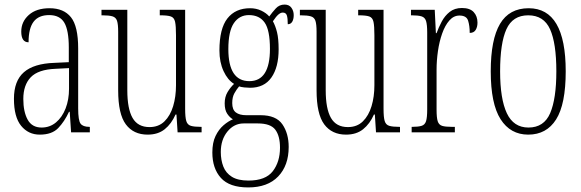

<svg xmlns="http://www.w3.org/2000/svg" viewBox="-20 -579 2541 840"><path d="M154 10Q104 10 72.5 -28.5Q41 -67 41 -147Q41 -225 84.5 -263Q128 -301 218 -304L281 -307V-371Q281 -446 261.5 -479.5Q242 -513 195 -513Q149 -513 127 -484Q105 -455 105 -394Q73 -394 73 -441Q73 -484 106 -513.5Q139 -543 197 -543Q259 -543 290.5 -503.5Q322 -464 322 -367V-105Q322 -52 332.5 -38Q343 -24 371 -24H373V0H291L285 -90H282Q262 -47 234.5 -18.5Q207 10 154 10ZM162 -21Q198 -21 225 -43.5Q252 -66 267 -104.5Q282 -143 282 -191V-281L223 -278Q147 -275 114.5 -241Q82 -207 82 -146Q82 -90 101 -55.5Q120 -21 162 -21Z M626 10Q564 10 530.5 -35Q497 -80 497 -184V-440Q497 -473 492 -488Q487 -503 472 -507.5Q457 -512 428 -512H424V-536H537V-184Q537 -103 560 -63Q583 -23 634 -23Q674 -23 699.5 -48Q725 -73 737.5 -114.5Q750 -156 750 -206V-425Q750 -465 746 -483.5Q742 -502 727.5 -507Q713 -512 682 -512H679V-536H790V-103Q790 -66 795 -49.5Q800 -33 815 -28.5Q830 -24 859 -24H862V0H757L752 -78H748Q730 -37 700.5 -13.5Q671 10 626 10Z M1066 241Q984 241 946.5 199.5Q909 158 909 88Q909 45 923 16Q937 -13 958 -31Q979 -49 999 -57Q985 -65 974 -81.5Q963 -98 963 -127Q963 -155 975.5 -176Q988 -197 1004 -212Q976 -229 958 -268Q940 -307 940 -358Q940 -454 975 -498.5Q1010 -543 1074 -543Q1101 -543 1123 -532.5Q1145 -522 1158 -507Q1171 -525 1186.5 -542Q1202 -559 1225 -559Q1245 -559 1255 -545Q1265 -531 1265 -513Q1265 -495 1258.5 -484Q1252 -473 1239 -473Q1239 -499 1235 -511.5Q1231 -524 1217 -524Q1208 -524 1198 -515.5Q1188 -507 1174 -486Q1185 -466 1192 -438Q1199 -410 1199 -363Q1199 -285 1167.5 -240Q1136 -195 1074 -195Q1063 -195 1049 -196.5Q1035 -198 1026 -201Q1015 -188 1005.5 -171Q996 -154 996 -128Q996 -99 1012 -87Q1028 -75 1057 -75H1120Q1188 -75 1215.5 -35Q1243 5 1243 64Q1243 145 1197 193Q1151 241 1066 241ZM1071 -224Q1161 -224 1161 -365Q1161 -447 1138 -480Q1115 -513 1069 -513Q1027 -513 1003 -477.5Q979 -442 979 -364Q979 -224 1071 -224ZM1067 211Q1142 211 1173.5 170Q1205 129 1205 67Q1205 16 1184.5 -11.5Q1164 -39 1108 -39H1046Q1004 -39 975 -3.5Q946 32 946 86Q946 121 957 149.5Q968 178 994.5 194.5Q1021 211 1067 211Z M1494 10Q1432 10 1398.5 -35Q1365 -80 1365 -184V-440Q1365 -473 1360 -488Q1355 -503 1340 -507.5Q1325 -512 1296 -512H1292V-536H1405V-184Q1405 -103 1428 -63Q1451 -23 1502 -23Q1542 -23 1567.5 -48Q1593 -73 1605.5 -114.5Q1618 -156 1618 -206V-425Q1618 -465 1614 -483.5Q1610 -502 1595.5 -507Q1581 -512 1550 -512H1547V-536H1658V-103Q1658 -66 1663 -49.5Q1668 -33 1683 -28.5Q1698 -24 1727 -24H1730V0H1625L1620 -78H1616Q1598 -37 1568.5 -13.5Q1539 10 1494 10Z M1781 0V-24H1783Q1810 -24 1824.5 -28.5Q1839 -33 1844 -49Q1849 -65 1849 -100V-437Q1849 -471 1844 -487Q1839 -503 1824 -507.5Q1809 -512 1781 -512H1778V-536H1882L1887 -434H1890Q1899 -459 1912.5 -484.5Q1926 -510 1947.5 -527Q1969 -544 2001 -544Q2036 -544 2052.5 -526Q2069 -508 2069 -480Q2069 -461 2061 -448Q2053 -435 2035 -435Q2035 -466 2028 -488.5Q2021 -511 1990 -511Q1965 -511 1946 -489.5Q1927 -468 1914.5 -432.5Q1902 -397 1896 -355.5Q1890 -314 1890 -274V-99Q1890 -64 1895 -48.5Q1900 -33 1914 -28.5Q1928 -24 1957 -24H1970V0Z M2291 10Q2213 10 2170 -57.5Q2127 -125 2127 -267Q2127 -406 2167.5 -474.5Q2208 -543 2293 -543Q2455 -543 2455 -267Q2455 -123 2413 -56.5Q2371 10 2291 10ZM2292 -21Q2360 -21 2387 -84Q2414 -147 2414 -267Q2414 -390 2386.5 -451Q2359 -512 2291 -512Q2223 -512 2195.5 -451Q2168 -390 2168 -267Q2168 -146 2197.5 -83.5Q2227 -21 2292 -21Z"/></svg>

Font: Noto Serif Ethiopic ExtraCondensed ExtraLight
Style: Regular
Weight: 200
Width: 2
Designer: Monotype Design Team
Foundry: Monotype Imaging Inc.
Version: Version 2.102; ttfautohint (v1.8.4.7-5d5b)